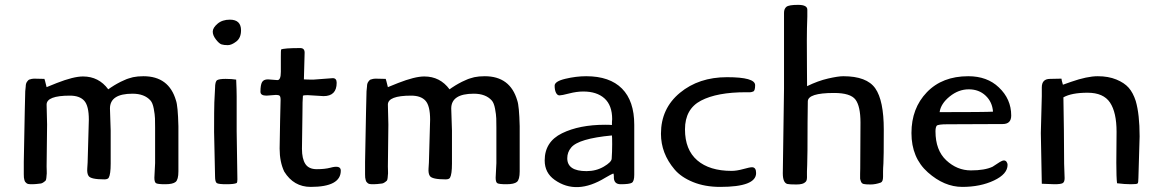

<svg xmlns="http://www.w3.org/2000/svg" viewBox="-20 -758 4785 791"><path d="M120 -434 163 -433Q164 -432 172 -399Q180 -402 214 -416Q283 -443 322 -443Q387 -443 426 -390L436 -397Q447 -404 450 -406L462 -413Q472 -419 477 -421Q482 -423 492.5 -428Q503 -433 510.5 -435Q518 -437 528 -440Q547 -444 571 -444Q676 -444 705 -344Q713 -322 715 -238V-52Q715 -18 703.5 -8.5Q692 1 660.5 1Q629 1 622.5 -3.5Q616 -8 616 -26L619 -86V-206Q619 -210 619 -232Q619 -254 618.5 -270Q618 -286 613.5 -310Q609 -334 600 -344Q575 -372 526 -372Q433 -372 433 -311L436 -220V-84Q436 -40 428 -26Q424 -19 410 -19Q354 -19 345 -33Q338 -43 339.5 -64Q341 -85 341 -88L346 -265Q346 -322 327 -343Q308 -364 268 -364Q172 -364 172 -327L174 -245L172 -72Q172 -66 172.5 -53.5Q173 -41 172 -37L171 -25Q170 -17 168 -14Q156 -3 148 -2Q126 1 113.5 1Q101 1 96.5 0Q92 -1 89 -3.5Q86 -6 84 -8.5Q82 -11 80.5 -16.5Q79 -22 78.5 -26.5Q78 -31 78 -40V-91L82 -299L84 -382L86 -402Q86 -414 91.5 -421.5Q97 -429 100 -430Q112 -434 120 -434Z M927 -677Q973 -677 973 -633Q973 -602 953.5 -587Q934 -572 918.5 -572Q903 -572 893 -575Q883 -578 869.5 -595.5Q856 -613 856.5 -628.5Q857 -644 876.5 -660.5Q896 -677 927 -677ZM955 -217 958 -19Q958 -7 955 -4Q945 1 913 1Q881 1 873.5 -3.5Q866 -8 866 -31L862 -214Q862 -310 863 -336L866 -395Q866 -423 875 -428Q884 -433 909.5 -433Q935 -433 953 -430Q955 -386 955 -361Z M1226 -289 1224 -145Q1224 -104 1238 -82.5Q1252 -61 1285 -61Q1318 -61 1341 -67Q1384 -79 1384 -55Q1384 12 1260 12Q1190 12 1151 -51Q1132 -91 1132 -146L1134 -262L1136 -346Q1136 -360 1132 -363.5Q1128 -367 1117 -367L1078 -364Q1053 -364 1053 -380Q1053 -408 1059.5 -419.5Q1066 -431 1084 -431L1123 -428Q1137 -428 1137 -462Q1137 -466 1137 -467V-524Q1137 -550 1138 -554Q1150 -560 1217 -560Q1235 -560 1235 -541L1232 -431Q1244 -430 1271 -430L1351 -436Q1367 -436 1367 -417Q1367 -362 1313 -362L1248 -366Q1232 -366 1228 -364Q1226 -346 1226 -289Z M1526 -434 1569 -433Q1570 -432 1578 -399Q1586 -402 1620 -416Q1689 -443 1728 -443Q1793 -443 1832 -390L1842 -397Q1853 -404 1856 -406L1868 -413Q1878 -419 1883 -421Q1888 -423 1898.5 -428Q1909 -433 1916.5 -435Q1924 -437 1934 -440Q1953 -444 1977 -444Q2082 -444 2111 -344Q2119 -322 2121 -238V-52Q2121 -18 2109.5 -8.5Q2098 1 2066.5 1Q2035 1 2028.5 -3.5Q2022 -8 2022 -26L2025 -86V-206Q2025 -210 2025 -232Q2025 -254 2024.5 -270Q2024 -286 2019.5 -310Q2015 -334 2006 -344Q1981 -372 1932 -372Q1839 -372 1839 -311L1842 -220V-84Q1842 -40 1834 -26Q1830 -19 1816 -19Q1760 -19 1751 -33Q1744 -43 1745.5 -64Q1747 -85 1747 -88L1752 -265Q1752 -322 1733 -343Q1714 -364 1674 -364Q1578 -364 1578 -327L1580 -245L1578 -72Q1578 -66 1578.5 -53.5Q1579 -41 1578 -37L1577 -25Q1576 -17 1574 -14Q1562 -3 1554 -2Q1532 1 1519.5 1Q1507 1 1502.5 0Q1498 -1 1495 -3.5Q1492 -6 1490 -8.5Q1488 -11 1486.5 -16.5Q1485 -22 1484.5 -26.5Q1484 -31 1484 -40V-91L1488 -299L1490 -382L1492 -402Q1492 -414 1497.5 -421.5Q1503 -429 1506 -430Q1518 -434 1526 -434Z M2537 1Q2507 1 2509 -32Q2509 -43 2506 -43Q2498 -40 2474 -26Q2355 47 2265 -17Q2224 -46 2224 -97Q2224 -174 2295.5 -209Q2367 -244 2473 -244Q2492 -244 2501 -243Q2501 -260 2502 -267Q2502 -324 2470.5 -352.5Q2439 -381 2383 -381Q2356 -381 2325 -373Q2294 -365 2285 -365Q2276 -365 2270.5 -376Q2265 -387 2265 -405Q2265 -423 2309.5 -433.5Q2354 -444 2395 -444Q2492 -444 2542.5 -393Q2593 -342 2593 -244V-38Q2593 -11 2583 -5Q2573 1 2537 1ZM2500 -104Q2502 -132 2502 -164Q2502 -196 2501 -200Q2363 -187 2333 -150Q2317 -131 2317 -106Q2317 -53 2396 -53Q2436 -53 2467.5 -71.5Q2499 -90 2500 -104Z M3078 -69Q3095 -69 3095 -45Q3095 12 2947 12Q2884 12 2835 -8Q2786 -28 2759 -60Q2703 -126 2703 -207Q2703 -311 2781 -375.5Q2859 -440 2975 -440Q3091 -440 3091 -407Q3091 -384 3083 -381Q3075 -378 3071 -378H3053Q2934 -378 2868 -343.5Q2802 -309 2802 -225Q2802 -141 2852.5 -97.5Q2903 -54 2994 -54Q3015 -54 3042 -61.5Q3069 -69 3078 -69Z M3205 -44 3210 -393V-705Q3210 -722 3220 -730Q3230 -738 3268 -738Q3306 -738 3306 -718V-690Q3304 -640 3304 -591Q3304 -542 3304.5 -477.5Q3305 -413 3305 -403Q3350 -425 3391.5 -434.5Q3433 -444 3454 -444Q3551 -444 3586 -394Q3621 -344 3621 -224Q3621 -104 3619.5 -84.5Q3618 -65 3618 -50V-30Q3618 -10 3609 -6Q3587 2 3566.5 2Q3546 2 3538 0Q3530 -2 3527 -10Q3524 -18 3523.5 -22Q3523 -26 3523.5 -42Q3524 -58 3524 -64L3525 -253Q3525 -320 3504.5 -347.5Q3484 -375 3416 -375Q3308 -375 3308 -340L3307 -254Q3307 -112 3305.5 -79Q3304 -46 3304.5 -36.5Q3305 -27 3304 -19.5Q3303 -12 3298 -8Q3289 2 3261 2Q3233 2 3224 0Q3205 -5 3205 -44Z M4111 -247Q4111 -247 3882 -246Q3845 -246 3839 -240Q3834 -233 3834 -217Q3834 -139 3878.5 -97.5Q3923 -56 3980 -56Q4037 -56 4069 -71Q4070 -71 4089 -84Q4108 -97 4115.5 -97Q4123 -97 4127 -91Q4131 -85 4131 -79Q4131 -41 4075 -14.5Q4019 12 3944.5 12Q3870 12 3802.5 -48Q3735 -108 3735 -210Q3735 -312 3798.5 -378Q3862 -444 3969 -444Q4047 -444 4095 -398Q4146 -350 4146 -282Q4146 -247 4111 -247ZM3851 -296Q4041 -296 4071 -298Q4068 -338 4040.5 -364Q4013 -390 3971 -390Q3929 -390 3892.5 -360.5Q3856 -331 3851 -296Z M4306 -433 4353 -434Q4353 -429 4359 -409Q4365 -411 4393 -421Q4459 -444 4502.5 -444Q4546 -444 4579 -430.5Q4612 -417 4630 -396.5Q4648 -376 4659 -342Q4675 -287 4675 -196Q4675 -196 4670 -25Q4670 -5 4666.5 -2Q4663 1 4638.5 1Q4614 1 4582 -3Q4579 -27 4579 -87L4580 -215Q4580 -295 4553 -335.5Q4526 -376 4460.5 -376Q4395 -376 4361 -357L4363 -223Q4364 -133 4364 -83L4366 -24Q4366 -8 4358 -3.5Q4350 1 4324 1L4272 -1L4268 -210L4272 -362V-398Q4272 -433 4306 -433Z"/></svg>

Font: Cagliostro
Style: Regular
Weight: 400
Designer: Matthew Desmond
Foundry: Matthew Desmond
Version: Version